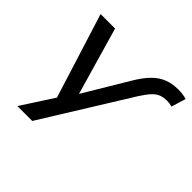

<svg xmlns="http://www.w3.org/2000/svg" viewBox="-166 -687 1049 1049"><g transform="rotate(45 358.5 -163.0)"><path d="M440 -364Q470 -414 501 -445.5Q532 -477 569 -491.5Q606 -506 650 -506Q670 -506 686 -504Q702 -502 717 -497L691 -413Q682 -416 672 -417.5Q662 -419 652 -419Q625 -419 604.5 -411Q584 -403 565.5 -383Q547 -363 523 -326L209 180H94L228 -27L224 26L60 -497H172L285 -105Z"/></g></svg>

Font: Nunito Sans 7pt SemiExpanded Medium
Style: Italic
Weight: 500
Width: 6
Italic angle: -9°
Designer: Vernon Adams
Foundry: Vernon Adams
Version: Version 3.101;gftools[0.9.27]